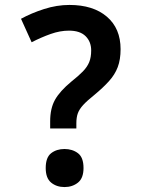

<svg xmlns="http://www.w3.org/2000/svg" viewBox="-20 -744 574 777"><path d="M183 -224V-253Q183 -305 202.5 -340Q222 -375 269 -414Q298 -437 315.5 -455Q333 -473 341 -492.5Q349 -512 349 -540Q349 -575 326.5 -597.5Q304 -620 259 -620Q223 -620 185 -606.5Q147 -593 108 -573L65 -668Q107 -691 158.5 -707.5Q210 -724 261 -724Q357 -724 412.5 -676.5Q468 -629 468 -545Q468 -503 456.5 -472.5Q445 -442 421 -415.5Q397 -389 362 -360Q332 -336 316.5 -319Q301 -302 295 -285.5Q289 -269 289 -245V-224ZM165 -64Q165 -107 187 -124Q209 -141 241 -141Q273 -141 295.5 -124Q318 -107 318 -64Q318 -23 295.5 -5Q273 13 241 13Q209 13 187 -5Q165 -23 165 -64Z"/></svg>

Font: Noto Sans Devanagari UI SemiBold
Style: Regular
Weight: 600
Designer: Jelle Bosma - Monotype Design Team
Foundry: Monotype Imaging Inc.
Version: Version 2.003; ttfautohint (v1.8.4.7-5d5b)